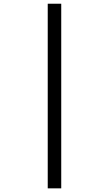

<svg xmlns="http://www.w3.org/2000/svg" viewBox="-20 -780 591 1041"><path d="M238.8 -759.8H312V241.2H238.8Z"/></svg>

Font: NotoSansMyanmarRegular
Style: Regular
Weight: 400
Designer: Monotype Design team
Foundry: Monotype Imaging Inc.
Version: Version 1.05